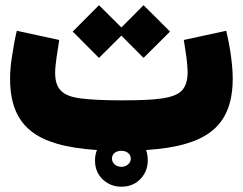

<svg xmlns="http://www.w3.org/2000/svg" viewBox="-20 -578 930 736"><path d="M684.6 -424.8C688 -403.8 691.4 -381.8 694.8 -357.9C697.8 -334 699.2 -314.9 699.2 -300.8C699.2 -269 691.4 -245.1 676.3 -230C645 -199.2 574.2 -193.4 445.3 -193.4C380.9 -193.4 330.1 -195.8 293.5 -200.2C219.2 -209 191.4 -235.8 191.4 -299.8C191.4 -314 193.4 -333.5 196.8 -357.9C200.2 -381.8 203.6 -404.3 207 -424.8L44.4 -460C37.1 -429.2 31.2 -397 26.4 -364.3C21 -331.5 18.6 -302.2 18.6 -276.4C18.6 -141.1 73.7 -62.5 199.2 -26.9C241.2 -14.6 292 -6.8 351.6 -2.9C346.7 9.3 344.2 22.9 344.2 37.1C344.2 66.9 354 90.8 374 109.9C394 128.4 417.5 137.7 445.3 137.7C475.1 137.7 499 127.9 518.1 108.4C537.1 88.4 546.4 64.9 546.4 37.1C546.4 22.5 544.4 9.3 540 -2.9C599.6 -6.8 650.4 -14.6 691.9 -26.9C816.9 -62.5 872.1 -141.6 872.1 -276.9C872.1 -327.6 862.3 -397 847.2 -460ZM359.4 -356 445.3 -441.4 530.3 -356 631.8 -457 530.3 -558.1 445.3 -472.7 359.4 -558.1 258.8 -457ZM445.3 0C465.3 0 481.4 12.2 481.4 29.8C481.4 47.9 464.8 61.5 445.3 61.5C425.3 61.5 409.2 47.9 409.2 29.8C409.2 11.7 424.3 0 445.3 0Z"/></svg>

Font: Estedad Black
Style: Regular
Weight: 900
Designer: Amin Abedi
Version: Version 7.3